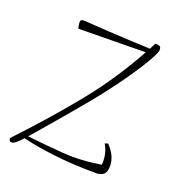

<svg xmlns="http://www.w3.org/2000/svg" viewBox="-94 -545 609 641"><g transform="rotate(20 210.5 -225.0)"><path d="M14 12Q4 12 4 0Q104 -106 185.5 -206Q267 -306 332 -424L94 -421Q90 -430 90 -444Q90 -453 101 -453Q107 -453 133 -451Q159 -449 195.5 -447Q232 -445 270.5 -443Q309 -441 341 -440Q346 -451 352 -462Q363 -462 368 -459.5Q373 -457 373 -447Q373 -436 348.5 -395Q324 -354 283 -297.5Q242 -241 192 -182Q141 -121 109 -84Q77 -47 59 -26Q121 -19 185 -14Q249 -9 322 -21Q323 -26 323 -32Q323 -49 319 -63.5Q315 -78 307 -91L318 -95Q335 -77 342.5 -60Q350 -43 350 -27Q350 -5 340.5 3.5Q331 12 314 12Q231 12 161.5 3.5Q92 -5 50 -16Q32 3 25.5 7.5Q19 12 14 12Z"/></g></svg>

Font: Petrona Thin
Style: Italic
Weight: 100
Italic angle: -9°
Designer: Ringo R. Seeber
Foundry: Ringo R. Seeber
Version: Version 2.001; ttfautohint (v1.8.3)